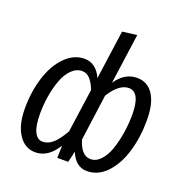

<svg xmlns="http://www.w3.org/2000/svg" viewBox="-134 -871 972 1006"><g transform="rotate(20 351.5 -368.0)"><path d="M539.1 -537.1Q597.7 -537.1 629.9 -487.5Q662.1 -438 662.1 -346.2Q662.1 -250 637.9 -169.2Q613.8 -88.4 566.4 -38.1Q519 12.2 457 12.2Q423.8 12.2 400.1 -7.8Q376.5 -27.8 363.8 -62L349.1 0H288.1L290 -68.8Q240.7 12.2 168.9 12.2Q110.4 12.2 75.2 -41.3Q40 -94.7 40 -186Q40 -279.8 65.2 -359.6Q90.3 -439.5 138.4 -488.3Q186.5 -537.1 247.1 -537.1Q279.3 -537.1 304.4 -517.1Q329.6 -497.1 342.8 -463.9L380.9 -737.8L461.9 -748L422.9 -467.8Q469.7 -537.1 539.1 -537.1ZM186 -53.2Q216.3 -53.2 243.2 -76.9Q270 -100.6 298.8 -151.9L333 -395Q317.4 -434.1 299.1 -453.1Q280.8 -472.2 255.9 -472.2Q224.1 -472.2 198 -446.3Q171.9 -420.4 156.2 -378.7Q140.6 -336.9 132.3 -287.1Q124 -237.3 124 -186Q124 -119.1 140.4 -86.2Q156.7 -53.2 186 -53.2ZM453.1 -53.2Q483.9 -53.2 509 -80.1Q534.2 -106.9 549.1 -150.6Q564 -194.3 572 -245.1Q580.1 -295.9 580.1 -347.2Q580.1 -472.2 516.1 -472.2Q462.4 -472.2 412.1 -392.1L377 -134.8Q401.4 -53.2 453.1 -53.2Z"/></g></svg>

Font: Fira Sans Compressed Book
Style: Italic
Weight: 350
Width: 3
Italic angle: -8°
Designer: Carrois Corporate & Edenspiekermann AG
Foundry: Carrois Corporate GbR & Edenspiekermann AG
Version: Version 4.203;PS 004.203;hotconv 1.0.88;makeotf.lib2.5.64775